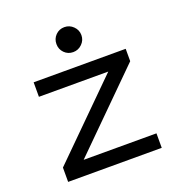

<svg xmlns="http://www.w3.org/2000/svg" viewBox="-127 -803 853 911"><g transform="rotate(-20 300.0 -348.0)"><path d="M63 -72.3 420.9 -426.8H70.8V-500H535.6V-437.5L168 -73.2H535.6V0H63ZM296.9 -696.3Q322.8 -696.3 341.6 -677.7Q360.4 -659.2 360.4 -633.3Q360.4 -607.4 341.6 -588.9Q322.8 -570.3 296.9 -570.3Q270.5 -570.3 252.4 -588.6Q234.4 -606.9 234.4 -633.3Q234.4 -659.7 252.4 -678Q270.5 -696.3 296.9 -696.3Z"/></g></svg>

Font: Anka/Coder
Style: Regular
Weight: 400
Monospace: yes
Version: Version 001.100